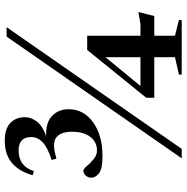

<svg xmlns="http://www.w3.org/2000/svg" viewBox="-9 -753 762 784"><g transform="rotate(-90 372.0 -361.0)"><path d="M117.5 0 614.5 -715H653L156 0ZM126.5 -323.5Q75 -323.5 56.8 -337.5Q38.5 -351.5 38.5 -369.5Q38.5 -382.5 47 -392Q55.5 -401.5 68 -401.5Q74 -401.5 85.8 -387.5Q97.5 -373.5 114 -359.8Q130.5 -346 149.5 -346Q183.5 -346 204.8 -372.8Q226 -399.5 226 -449.5Q226 -491.5 205 -510.2Q184 -529 133 -516L116 -511.5L111 -531Q163 -548 183.8 -568.5Q204.5 -589 204.5 -614.5Q204.5 -666 149 -666Q85.5 -666 65 -603.5L48.5 -608.5Q62.5 -661 97 -691.8Q131.5 -722.5 189 -722.5Q239.5 -722.5 262.5 -699.2Q285.5 -676 285.5 -641.5Q285.5 -614.5 267.5 -591.2Q249.5 -568 208.5 -553.5Q264 -555.5 291 -529.2Q318 -503 318 -461.5Q318 -400.5 264.8 -362Q211.5 -323.5 126.5 -323.5ZM560 -386H618V-168.5H665.5L715 -177L698.5 -112H618V-27.5L682 -11.5V0H459.5V-11.5L530.5 -27.5V-112H365L364.5 -144.5ZM530.5 -168.5V-311.5L413 -168.5Z"/></g></svg>

Font: Newsreader Display Medium
Style: Regular
Weight: 500
Designer: Hugues Gentile
Foundry: Production Type
Version: Version 1.001